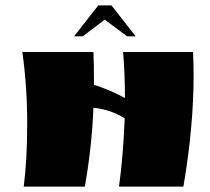

<svg xmlns="http://www.w3.org/2000/svg" viewBox="-20 -693 780 713"><path d="M63 -500Q63 -500 327 -500Q329 -459 329 -378Q387 -360 444 -329Q444 -422 437 -500H697Q699 -444 699 -417Q699 -221 661 0H422Q438 -118 443 -254Q391 -286 327 -293Q321 -146 295 0H68Q81 -98 81 -234.5Q81 -371 63 -500ZM255 -558 345 -673H394L484 -558H452L369 -620L287 -558Z"/></svg>

Font: Ruslan Display
Style: Regular
Weight: 400
Version: Version 1.000